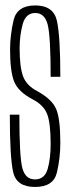

<svg xmlns="http://www.w3.org/2000/svg" viewBox="-20 -700 274 724"><path d="M112 5Q181.5 5 194.5 -49.2Q207.5 -103.5 207.5 -162Q207.5 -250.5 192.2 -287.8Q177 -325 122 -355.5Q80.5 -376.5 67.2 -411.8Q54 -447 54 -518Q54 -566 65.5 -608.5Q77 -651 113 -651Q148.5 -651 159.8 -607.2Q171 -563.5 171 -410.5H207.5Q207.5 -562 194.8 -620.8Q182 -679.5 113 -679.5Q44.5 -679.5 31.2 -623.8Q18 -568 18 -512.5Q18 -431.5 33.2 -392.8Q48.5 -354 103 -325.5Q144.5 -304 157.8 -269.8Q171 -235.5 171 -156.5Q171 -103 159.8 -63.2Q148.5 -23.5 112 -23.5Q76 -23.5 64.5 -65.2Q53 -107 53 -267.5H17Q17 -106 29.8 -50.5Q42.5 5 112 5Z"/></svg>

Font: Anybody ExtraCondensed ExtraLight
Style: Regular
Weight: 250
Width: 2
Version: Version 1.113;gftools[0.9.25]